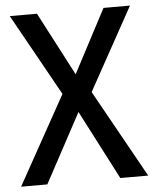

<svg xmlns="http://www.w3.org/2000/svg" viewBox="-52 -758 645 802"><g transform="rotate(-5 270.5 -357.0)"><path d="M537 0H420L270 -290L114 0H4L210 -371L19 -714H133L272 -448L412 -714H523L332 -368Z"/></g></svg>

Font: Noto Sans Hebrew SemiCondensed Medium
Style: Regular
Weight: 500
Width: 4
Designer: Monotype Design Team
Foundry: Monotype Imaging Inc.
Version: Version 2.003